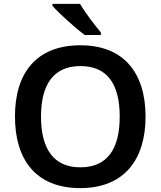

<svg xmlns="http://www.w3.org/2000/svg" viewBox="-20 -958 827 988"><path d="M392 -938H250V-928C282 -891 368 -813 416 -778H499V-791C468 -828 418 -893 392 -938ZM729 -358C729 -580 619 -725 394 -725C164 -725 57 -579 57 -359C57 -137 164 10 393 10C619 10 729 -137 729 -358ZM191 -358C191 -520 253 -618 394 -618C536 -618 596 -520 596 -358C596 -196 536 -97 393 -97C253 -97 191 -196 191 -358Z"/></svg>

Font: Noto Sans Syriac SemiBold
Style: Regular
Weight: 600
Designer: Patrick Giasson and the Monotype Design Team
Foundry: Monotype Imaging Inc.
Version: Version 3.000